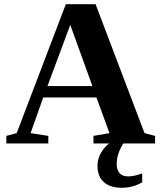

<svg xmlns="http://www.w3.org/2000/svg" viewBox="-20 -680 762 910"><path d="M209 -36V0H10V-36L59 -49L292 -660H433L665 -49L715 -36V0H423V-36L499 -49L437 -218H185L125 -49ZM313 -562 205 -272H418ZM556 210H557Q502 210 472 183Q442 156 442 106Q442 72 460 42Q477 13 507 -7H569Q533 46 533 98Q533 125 547 141Q560 156 588 156Q615 156 654 142V184Q610 210 556 210Z"/></svg>

Font: Libra Serif Modern
Style: Bold
Weight: 700
Designer: Stefan Peev, Context Ltd
Foundry: Ascender Corporation
Version: Version 1.000